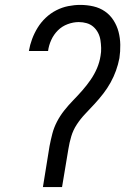

<svg xmlns="http://www.w3.org/2000/svg" viewBox="-20 -763 540 783"><path d="M155 0 182 -167Q187 -193 193.5 -218Q200 -243 212.5 -267Q225 -291 242 -312.5Q259 -334 278.5 -354Q298 -374 316 -394.5Q334 -415 349.5 -437.5Q365 -460 375.5 -484.5Q386 -509 390 -535Q393 -551 392.5 -567.5Q392 -584 389.5 -600Q387 -616 379.5 -630Q372 -644 360.5 -654Q349 -664 333.5 -668.5Q318 -673 301 -673Q279 -673 256 -664.5Q233 -656 216 -639Q199 -622 189 -600Q179 -578 176 -555H98V-556Q102 -580 111 -604Q120 -628 133.5 -650Q147 -672 166.5 -690.5Q186 -709 209.5 -721Q233 -733 258 -738Q283 -743 307 -743Q335 -743 361 -737Q387 -731 408 -716.5Q429 -702 443 -680Q457 -658 463.5 -633Q470 -608 470.5 -580.5Q471 -553 467 -526Q462 -500 453 -475Q444 -450 431 -426.5Q418 -403 401 -381Q384 -359 365 -338.5Q346 -318 327 -298Q308 -278 293 -255Q278 -232 270.5 -206.5Q263 -181 259 -156L233 0Z"/></svg>

Font: Iosevka Term Curly Oblique
Style: Regular
Weight: 400
Italic angle: -9°
Designer: Belleve Invis
Foundry: Belleve Invis
Version: Version 32.3.0